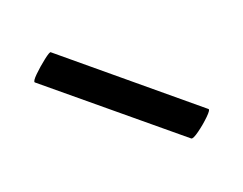

<svg xmlns="http://www.w3.org/2000/svg" viewBox="-31 -356 385 304"><g transform="rotate(30 161.5 -204.5)"><path d="M32 -154Q29 -154 28 -167Q27 -180 27.5 -194Q28 -208 30 -208L291 -255Q294 -256 295 -242.5Q296 -229 295 -215.5Q294 -202 291 -201Z"/></g></svg>

Font: Cormorant Light
Style: Bold
Weight: 700
Version: Version 4.000